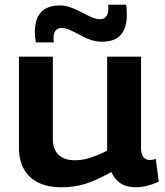

<svg xmlns="http://www.w3.org/2000/svg" viewBox="-20 -780 694 810"><path d="M237 10Q183 10 143 -9Q103 -28 81.5 -65.5Q60 -103 60 -158V-541H203V-193Q203 -150 227 -127Q251 -104 295 -104Q319 -104 341 -109Q363 -114 385 -123Q407 -132 432 -144V-541H575V-158Q575 -138 580 -126.5Q585 -115 593.5 -110Q602 -105 612 -105Q625 -105 637 -110L650 -14Q638 -8 622 -2.5Q606 3 588.5 6.5Q571 10 552 10Q515 10 489.5 -6Q464 -22 450 -54Q415 -35 381.5 -20Q348 -5 313 2.5Q278 10 237 10ZM131 -601Q129 -612 128 -623.5Q127 -635 127 -645Q127 -701 153.5 -729Q180 -757 233 -757Q257 -757 280.5 -748Q304 -739 325.5 -727.5Q347 -716 366 -707.5Q385 -699 402 -699Q414 -699 421.5 -704.5Q429 -710 433 -719.5Q437 -729 437 -741Q437 -745 437 -750.5Q437 -756 436 -760H512Q514 -749 514.5 -738Q515 -727 515 -716Q515 -662 489.5 -633Q464 -604 410 -604Q384 -604 360.5 -612.5Q337 -621 315.5 -633Q294 -645 275 -653.5Q256 -662 240 -662Q224 -662 215 -651.5Q206 -641 206 -621Q206 -617 206 -611.5Q206 -606 207 -601Z"/></svg>

Font: Georama SemiExpanded SemiBold
Style: Regular
Weight: 600
Width: 6
Designer: Jean-Baptiste Levee
Foundry: Production Type
Version: Version 1.001